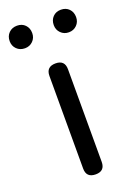

<svg xmlns="http://www.w3.org/2000/svg" viewBox="-172 -825 619 883"><g transform="rotate(-20 137.5 -383.5)"><path d="M182.6 -498V-44.9Q182.6 0 137.7 0Q91.8 0 91.8 -44.9V-498Q91.8 -543 137.7 -543Q182.6 -543 182.6 -498ZM85 -710.9Q85 -687.5 69.3 -671.9Q53.7 -656.2 30.3 -656.2Q5.9 -656.2 -9.8 -671.9Q-25.4 -687.5 -25.4 -710.9Q-25.4 -735.4 -9.8 -751Q5.9 -766.6 30.3 -766.6Q54.7 -766.6 69.8 -751Q85 -735.4 85 -710.9ZM299.8 -710.9Q299.8 -687.5 284.2 -671.9Q268.6 -656.2 245.1 -656.2Q221.7 -656.2 206.1 -671.9Q190.4 -687.5 190.4 -710.9Q190.4 -735.4 205.6 -751Q220.7 -766.6 245.1 -766.6Q269.5 -766.6 284.7 -751Q299.8 -735.4 299.8 -710.9Z"/></g></svg>

Font: GenSenMaruGothic TW TTF Regular
Style: Regular
Weight: 400
Version: Version 1.301